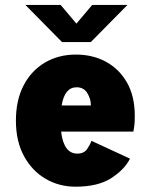

<svg xmlns="http://www.w3.org/2000/svg" viewBox="-20 -728 590 760"><path d="M279 11Q214 11 160.5 -20.2Q107 -51.5 75 -110Q43 -168.5 43 -250.5Q43 -331.5 73.5 -390Q104 -448.5 157.8 -480.2Q211.5 -512 280.5 -512Q347 -512 399.5 -483.5Q452 -455 482.8 -401Q513.5 -347 513.5 -269.5Q513.5 -246.5 511.8 -231.2Q510 -216 508 -207H222Q232 -120 286 -120Q313 -120 325.2 -138.5Q337.5 -157 342 -170.5L494.5 -100Q473 -57 420.5 -23Q368 11 279 11ZM283 -382.5Q236 -382.5 224 -310.5H339.5V-314Q339.5 -336 325.8 -359.2Q312 -382.5 283 -382.5ZM80.5 -708.5H220L282.5 -634.5L345 -708.5H484.5L339.5 -561.5H225.5Z"/></svg>

Font: Trispace SemiCondensed ExtraBold
Style: Regular
Weight: 800
Width: 4
Designer: Tyler Finck
Foundry: Etcetera Type Company
Version: Version 1.210; ttfautohint (v1.8.3)